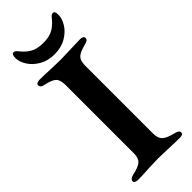

<svg xmlns="http://www.w3.org/2000/svg" viewBox="-271 -863 899 899"><g transform="rotate(-45 178.0 -413.5)"><path d="M17 -9Q17 -24 42 -30Q82 -38 98 -52Q114 -66 114 -97V-551Q114 -584 100 -598Q86 -612 47 -620Q22 -624 22 -641Q22 -647 29 -650.5Q36 -654 45 -654Q70 -654 116 -652Q160 -650 180 -650Q200 -650 242 -652Q290 -654 314 -654Q324 -654 330 -650.5Q336 -647 336 -640Q336 -632 330 -627.5Q324 -623 311 -620Q271 -610 257 -596Q243 -582 243 -550V-98Q243 -68 259 -53.5Q275 -39 314 -30Q327 -27 333.5 -22.5Q340 -18 340 -10Q340 3 318 3Q292 3 244 1Q200 -1 180 -1Q158 -1 112 1Q78 4 40 4Q31 4 24 0.5Q17 -3 17 -9ZM37 -805Q37 -831 50 -831Q56 -831 61 -827Q66 -823 70.5 -817Q75 -811 77 -809Q99 -784 122.5 -773.5Q146 -763 180 -763Q214 -763 237.5 -773.5Q261 -784 283 -809Q285 -811 290 -817.5Q295 -824 300 -827.5Q305 -831 310 -831Q318 -831 320.5 -824.5Q323 -818 323 -805Q323 -781 306 -753.5Q289 -726 256.5 -707Q224 -688 180 -688Q136 -688 103.5 -707Q71 -726 54 -753.5Q37 -781 37 -805Z"/></g></svg>

Font: EB Garamond SemiBold
Style: Regular
Weight: 600
Designer: Georg Duffner and Octavio Pardo
Foundry: Georg Duffner
Version: Version 1.000